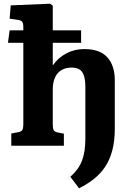

<svg xmlns="http://www.w3.org/2000/svg" viewBox="-20 -787 711 1037"><path d="M407 230 360 168Q382 148 397.5 127Q413 106 422.5 81.5Q432 57 436.5 27.5Q441 -2 441 -37V-317Q441 -355 433.5 -378Q426 -401 410 -411.5Q394 -422 366 -422Q337 -422 314 -409.5Q291 -397 278 -370.5Q265 -344 265 -303V-116Q265 -95 269.5 -85Q274 -75 290 -72L325 -65V0H41V-66L79 -73Q95 -76 100.5 -85Q106 -94 106 -120V-556H23L32 -623H106V-640Q106 -662 99.5 -670Q93 -678 68 -681L32 -686L38 -758L251 -767L265 -756V-623H418V-556H265V-436H267Q294 -475 338 -498.5Q382 -522 435 -522Q520 -522 560 -477Q600 -432 600 -354V-93Q600 -25 586.5 25.5Q573 76 548.5 113Q524 150 488.5 178.5Q453 207 407 230Z"/></svg>

Font: Literata 18pt
Style: Bold
Weight: 700
Designer: Latin by Veronika Burian and Jose Scaglione. Greek by Irene Vlachou. Cyrillic by Vera Evstafieva.
Foundry: TypeTogether
Version: Version 3.103;gftools[0.9.29]